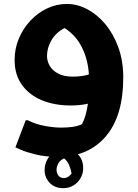

<svg xmlns="http://www.w3.org/2000/svg" viewBox="-20 -533 698 972"><path d="M274 261Q209 261 160.5 249Q112 237 85 225Q58 213 58 213L110 76H121Q163 97 209 105Q255 113 288 113Q321 113 346.5 109.5Q372 106 395 96Q405 77 412.5 52Q420 27 425 -8Q403 -3 381 -1Q359 1 339 1Q256 1 192 -25.5Q128 -52 91 -103.5Q54 -155 54 -229Q54 -287 75.5 -338Q97 -389 134 -428.5Q171 -468 218.5 -490.5Q266 -513 319 -513Q371 -513 421.5 -486.5Q472 -460 513 -411Q554 -362 579 -293.5Q604 -225 604 -141Q604 54 515.5 157.5Q427 261 274 261ZM218 -249Q218 -224 231.5 -200Q245 -176 274.5 -160.5Q304 -145 349 -145Q368 -145 389 -147.5Q410 -150 430 -156Q426 -228 396 -290.5Q366 -353 307 -391Q263 -368 240.5 -329.5Q218 -291 218 -249ZM310.9 220.4Q345.3 220.4 373.2 247Q401.1 273.5 401.1 319Q401.1 345.1 388.1 368.3Q375.1 391.6 352.3 405.5Q329.5 419.5 300.7 419.5Q256.1 419.5 230.9 392Q205.8 364.6 205.8 328.3Q205.8 299.5 219.3 274.9Q232.8 250.2 257 235.3Q281.2 220.4 310.9 220.4ZM266.3 326.5Q266.3 344.1 276.1 356.2Q285.8 368.3 302.6 368.3Q315.6 368.3 325.3 361.8Q335.1 355.3 342.5 346Q338.8 324.6 330 303.2Q321.2 281.8 304.4 268.8Q284.9 277.2 275.6 293.9Q266.3 310.7 266.3 326.5Z"/></svg>

Font: Kufam
Style: Bold
Weight: 700
Designer: Wael Morcos, Artur Schmal
Foundry: Original Type
Version: Version 1.300; ttfautohint (v1.8.3)